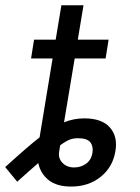

<svg xmlns="http://www.w3.org/2000/svg" viewBox="-24 -696 529 728"><path d="M208.8 -676.1H292.6L271 -545.5H387.8L376.4 -474.4H259.2L218.8 -232.2Q255.3 -247.2 295.5 -247.2Q362.6 -247.2 392.9 -212.4Q423.3 -177.6 413.4 -122.2Q403.8 -62.9 358 -25.7Q312.1 11.4 245.7 11.4Q191.4 11.4 160.5 -13.1Q129.6 -37.6 121.1 -77.8Q117.2 -74.2 88.4 -49Q59.7 -23.8 41.2 -7.1L-4.3 -62.5Q84.9 -143.5 126.1 -175.1L175.4 -474.4H93.8L105.1 -545.5H187.1ZM204.2 -145.2 200.3 -120.7Q196 -96.2 212.7 -78.7Q229.4 -61.1 257.1 -61.1Q283.4 -61.1 303.1 -75.8Q322.8 -90.6 326.7 -117.9Q330.3 -142 318 -157Q305.8 -171.9 271.3 -171.9Q255.3 -171.9 241.3 -166.9Q227.3 -161.9 204.2 -145.2Z"/></svg>

Font: Karasuma Gothic
Style: Italic
Weight: 400
Italic angle: -9.39999°
Designer: Rasmus Andersson / Ryoko Nishizuka
Foundry: Genbu
Version: Version 1.00